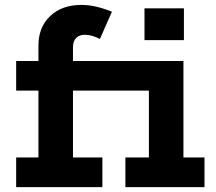

<svg xmlns="http://www.w3.org/2000/svg" viewBox="-20 -764 883 784"><path d="M46 -121H137V-394H46V-515H137V-578Q137 -653 185 -698.5Q233 -744 313 -744Q369 -744 437 -716L388 -605Q354 -622 327 -622Q304 -622 291 -609Q278 -596 278 -571V-515H729V-121H815V0H492V-121H588V-394H278V-121H398V0H46ZM570 -730H731V-600H570Z"/></svg>

Font: Secular One
Style: Regular
Weight: 400
Designer: Michal Sahar
Foundry: Hagilda
Version: Version 1.000